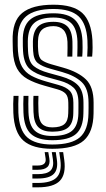

<svg xmlns="http://www.w3.org/2000/svg" viewBox="-20 -629 453 823"><path d="M204.2 -64.5Q164.5 -64.5 144.9 -83.4Q125.2 -102.2 123.5 -149Q123 -163.8 122.8 -183.4Q122.5 -203 123.5 -218H144.8Q144 -203.5 144.1 -186.9Q144.2 -170.2 145 -149.8Q146.2 -113.2 160.4 -98.1Q174.5 -83 204.2 -83Q239.8 -83 255.8 -96.8Q271.8 -110.5 272.5 -143.2Q273 -157.2 273 -166.8Q273 -176.2 272.8 -189Q272.5 -215.5 261.2 -227.5Q250 -239.5 225.8 -246.2L170.5 -261.8Q126.8 -274 97.6 -290.5Q68.5 -307 53.1 -335.1Q37.8 -363.2 35.2 -410.2Q34.8 -423.5 34.6 -433.1Q34.5 -442.8 34.2 -453.2Q31.8 -537.8 74.9 -573.2Q118 -608.8 209.2 -608.8Q294 -608.8 332.6 -573.4Q371.2 -538 376.2 -456.8Q377 -444.5 376.9 -424.8Q376.8 -405 375 -386.5H353.8Q355.2 -404.8 355.4 -424.6Q355.5 -444.5 354.8 -455.5Q351 -527.2 317 -558.9Q283 -590.5 209.2 -590.5Q128 -590.5 91 -558.1Q54 -525.8 56 -452.5Q56 -442.5 56 -432.6Q56 -422.8 57 -410.2Q60.2 -367.5 74.4 -343Q88.5 -318.5 113.9 -304.6Q139.2 -290.8 176.2 -280.2L231 -264.8Q264.2 -255.5 279.4 -239.4Q294.5 -223.2 294.5 -189Q294.5 -174.8 294.6 -166.1Q294.8 -157.5 294.2 -142.8Q293.5 -101.8 272.9 -83.1Q252.2 -64.5 204.2 -64.5ZM204.2 -28Q142 -28 112.5 -55Q83 -82 80.5 -147.2Q79.8 -163.5 79.8 -183.8Q79.8 -204 80.8 -218H102Q101.2 -204.2 101.4 -184Q101.5 -163.8 102 -148.2Q104.2 -92.5 128.6 -69.4Q153 -46.2 204.2 -46.2Q262.8 -46.2 288.9 -68.5Q315 -90.8 316 -143Q316.2 -155.5 316.2 -165.9Q316.2 -176.2 316.2 -189Q316.2 -233.8 295.4 -253.2Q274.5 -272.8 236.2 -283.2L182.2 -298Q133.5 -311.2 107.9 -333.2Q82.2 -355.2 78.8 -409.8Q78 -421.5 77.9 -432.1Q77.8 -442.8 77.8 -452.2Q76 -515.2 107.6 -543.6Q139.2 -572 209.2 -572Q272.2 -572 301.2 -544Q330.2 -516 333.5 -454.5Q334 -444 334 -424.1Q334 -404.2 332.5 -386.5H311.2Q311.8 -404.2 312.1 -424.2Q312.5 -444.2 312 -451.5Q310 -506.5 284.8 -530.1Q259.5 -553.8 209.2 -553.8Q152.2 -553.8 126.1 -529.9Q100 -506 99.2 -452.8Q99 -440.5 99.4 -430.8Q99.8 -421 100.2 -410.5Q102.5 -364 124.4 -346Q146.2 -328 188 -316.5L241.2 -301.8Q291 -287.8 314.4 -263.5Q337.8 -239.2 337.8 -189Q337.8 -178.2 337.9 -167.4Q338 -156.5 337.5 -142.8Q336.5 -81.5 305.9 -54.8Q275.2 -28 204.2 -28ZM204.2 8.8Q120.2 8.8 80.5 -26.2Q40.8 -61.2 37.2 -145.5Q36.5 -164.8 36.6 -183.5Q36.8 -202.2 38 -218H59.5Q58.5 -204.2 58.4 -184Q58.2 -163.8 58.8 -146.2Q62 -71.5 96.5 -40.5Q131 -9.5 204.2 -9.5Q287 -9.5 322.6 -40.6Q358.2 -71.8 359.2 -142.5Q359.8 -157.2 359.6 -166Q359.5 -174.8 359.5 -189Q359.5 -249.5 330.2 -277.1Q301 -304.8 246.5 -320.2L193.8 -335Q161 -344.2 142.5 -358.4Q124 -372.5 122 -410.5Q121.5 -421.8 121.1 -431.1Q120.8 -440.5 121 -452Q122.2 -495 143 -515.2Q163.8 -535.5 209.2 -535.5Q248.8 -535.5 268.9 -515.8Q289 -496 290.5 -450.8Q291.2 -428 290 -386.5H268.8Q269.5 -405 269.5 -424Q269.5 -443 269.2 -449.8Q267.2 -485.2 251.6 -501.1Q236 -517 209.2 -517Q177.2 -517 160.4 -501.9Q143.5 -486.8 142.8 -452Q142 -430.2 143.8 -410.5Q145.8 -381.2 159.4 -371.2Q173 -361.2 199.8 -353.5L251.5 -338.8Q315.5 -320.5 348.4 -288.6Q381.2 -256.8 381.2 -189Q381.2 -174.5 381.2 -165.8Q381.2 -157 381 -142.5Q379.8 -62.8 339.5 -27Q299.2 8.8 204.2 8.8ZM234 23.2H250.8L255.5 57Q263.5 118.2 236.5 146.1Q209.5 174 141.8 174H118.8V155.2H141.8Q199.5 155.2 222.5 131.9Q245.5 108.5 238.8 57ZM171.5 23.2H187L191.5 50.2Q200 98.8 141.8 98.8H118.8V80.5H141.8Q179.8 80.5 175.5 50.2ZM202 23.2H219L223.5 53.8Q230 96.8 210.5 116.5Q191 136.2 141.8 136.2H118.8V117.5H141.8Q181 117.5 196.4 102.4Q211.8 87.2 206.8 53.8Z"/></svg>

Font: Big Shoulders Inline Text
Style: Bold
Weight: 700
Designer: Patric King
Foundry: XO Type Co
Version: Version 1.000